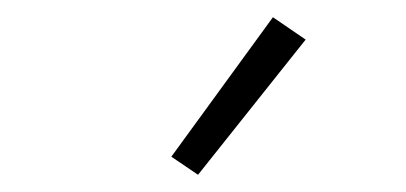

<svg xmlns="http://www.w3.org/2000/svg" viewBox="-20 -777 472 223"><path d="M210 -574 335 -731 297 -757 179 -595Z"/></svg>

Font: Iosevka Sparkle Extralight
Style: Regular
Weight: 200
Designer: Belleve Invis
Foundry: Belleve Invis
Version: Version 4.5.0; ttfautohint (v1.8.3)